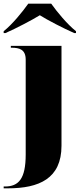

<svg xmlns="http://www.w3.org/2000/svg" viewBox="-46 -786 444 1046"><path d="M-26 -616V-606H-16C43 -632 129 -677 171 -703C212 -677 299 -632 358 -606H368V-616C320 -654 265 -721 233 -766H108C76 -721 22 -654 -26 -616ZM-26 240H-3C167 240 289 187 289 8V-536H13V-526H17C59 -526 94 -517 94 -461V56C94 189 55 230 -19 230H-26Z"/></svg>

Font: Noto Serif Display Black
Style: Regular
Weight: 900
Designer: Monotype Design Team
Foundry: Monotype Imaging Inc.
Version: Version 2.009